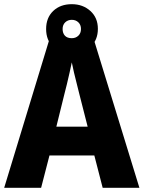

<svg xmlns="http://www.w3.org/2000/svg" viewBox="-20 -900 688 920"><path d="M472 0 432 -155H217L177 0H0L218 -716H428L648 0ZM360 -450Q355 -471 348 -498Q341 -525 334.5 -552.5Q328 -580 324 -601Q320 -581 313.5 -552.5Q307 -524 300.5 -496.5Q294 -469 289 -451L250 -293H400ZM324 -642Q269 -642 235 -674.5Q201 -707 201 -761Q201 -815 235 -847.5Q269 -880 324 -880Q377 -880 413 -847.5Q449 -815 449 -762Q449 -708 413.5 -675Q378 -642 324 -642ZM324 -717Q343 -717 355.5 -729Q368 -741 368 -761Q368 -781 355.5 -793Q343 -805 324 -805Q305 -805 292.5 -793Q280 -781 280 -761Q280 -741 291 -729Q302 -717 324 -717Z"/></svg>

Font: Noto Sans Gujarati SemiCondensed ExtraBold
Style: Regular
Weight: 800
Width: 4
Designer: Jelle Bosma - Monotype Design Team, Universal Thirst
Foundry: Monotype Imaging Inc.
Version: Version 2.106; ttfautohint (v1.8.4.7-5d5b)